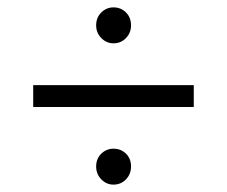

<svg xmlns="http://www.w3.org/2000/svg" viewBox="-20 -610 615 520"><path d="M69.9 -320.2V-379.4H504.8V-320.2ZM287.4 -110Q268.3 -110 254.4 -124.2Q240.4 -138.5 240.4 -159.2Q240.4 -180.4 254.4 -193.9Q268.3 -207.3 287.4 -207.3Q307.4 -207.3 321.2 -193.9Q334.9 -180.4 334.9 -159.2Q334.9 -138.5 321.2 -124.2Q307.4 -110 287.4 -110ZM287.4 -492.7Q268.3 -492.7 254.4 -506.9Q240.4 -521.1 240.4 -541.3Q240.4 -562.5 254.4 -576.3Q268.3 -590 287.4 -590Q307.4 -590 321.2 -576.3Q334.9 -562.5 334.9 -541.3Q334.9 -521.1 321.2 -506.9Q307.4 -492.7 287.4 -492.7Z"/></svg>

Font: Montserrat Thin
Style: Regular
Weight: 100
Designer: Julieta Ulanovsky
Foundry: Julieta Ulanovsky
Version: Version 9.000